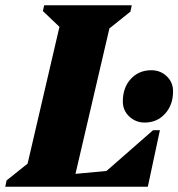

<svg xmlns="http://www.w3.org/2000/svg" viewBox="-48 -710 678 730"><path d="M-28 0 -23 -24 57 -88 178 -608 115 -668 120 -690H453L448 -666L368 -602L239 -49L357 -60L534 -215H560L514 0ZM502 -244Q468 -244 443.5 -267Q419 -290 419 -324Q419 -377 449.5 -410Q480 -443 527 -443Q562 -443 586 -420Q610 -397 610 -363Q610 -311 579.5 -277.5Q549 -244 502 -244Z"/></svg>

Font: Platypi ExtraBold
Style: Italic
Weight: 800
Italic angle: -13°
Designer: David Sargent
Foundry: Bolt Cutter Type
Version: Version 1.200; ttfautohint (v1.8.4.7-5d5b)